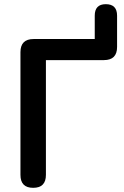

<svg xmlns="http://www.w3.org/2000/svg" viewBox="-20 -892 596 920"><path d="M139 8Q78 8 78 -54V-642Q78 -705 141 -705H434V-817Q434 -872 487 -872Q541 -872 541 -817V-667Q541 -604 478 -604H200V-54Q200 8 139 8Z"/></svg>

Font: Chiron GoRound TC M
Style: Regular
Weight: 500
Designer: Ryoko NISHIZUKA 西塚涼子 (kana, bopomofo & ideographs); Paul D. Hunt (Latin, Greek & Cyrillic); Sandoll Communications 산돌커뮤니
Foundry: Adobe
Version: Version 1.000;hotconv 1.1.1;makeotfexe 2.6.0